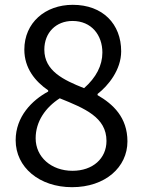

<svg xmlns="http://www.w3.org/2000/svg" viewBox="-20 -764 595 797"><path d="M279 13C417 13 509 -70 509 -177C509 -277 449 -332 385 -369V-374C429 -408 483 -474 483 -551C483 -664 407 -744 282 -744C168 -744 81 -670 81 -558C81 -481 126 -426 180 -389V-384C113 -348 45 -280 45 -182C45 -69 144 13 279 13ZM329 -398C243 -432 164 -470 164 -558C164 -629 213 -677 281 -677C360 -677 405 -618 405 -546C405 -492 379 -442 329 -398ZM281 -55C193 -55 128 -112 128 -190C128 -260 169 -318 228 -356C332 -314 422 -277 422 -179C422 -106 365 -55 281 -55Z"/></svg>

Font: DAIFUKU Sans JP
Style: Regular
Weight: 400
Designer: Original font ‘Source Han Sans JP’ : Ryoko NISHIZUKA  (kana, bopomofo & ideographs); Paul D. Hunt (Latin, Greek & Cyrill
Foundry: Daifuku
Version: Version 1.001